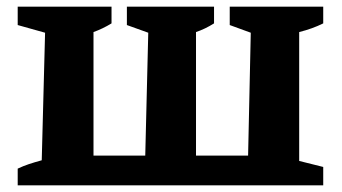

<svg xmlns="http://www.w3.org/2000/svg" viewBox="-20 -555 1023 575"><path d="M948 -485Q916 -469 876 -459V-73L948 -55V0H33V-50Q50 -58 66.5 -63.5Q83 -69 105 -75L115 -457L33 -480V-535H314V-485Q288 -469 260 -459V-89H415L424 -457L360 -480V-535H621V-485Q594 -468 567 -459V-89H723L731 -457L668 -480V-535H948Z"/></svg>

Font: Piazzolla SC
Style: Bold
Weight: 700
Designer: Juan Pablo del Peral
Foundry: Huerta Tipografica
Version: Version 1.330